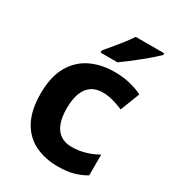

<svg xmlns="http://www.w3.org/2000/svg" viewBox="-187 -870 890 985"><g transform="rotate(30 258.0 -378.0)"><path d="M311 10Q232.1 10 172.6 -19.6Q113.1 -49.2 80.1 -111.4Q47.1 -173.7 47.1 -270.5Q47.1 -370.7 83.1 -433.6Q119.2 -496.5 181.2 -526.5Q243.2 -556.4 322.5 -556.4Q369.6 -556.4 412.1 -546.3Q454.7 -536.3 487.9 -519.4L443.2 -405Q413.1 -417.6 382.6 -426.2Q352.1 -434.8 321.7 -434.8Q282.9 -434.8 255.9 -416.7Q228.8 -398.6 214.9 -362.4Q200.9 -326.3 200.9 -271.5Q200.9 -217.3 215.2 -182Q229.4 -146.8 256.1 -129.6Q282.8 -112.4 320.4 -112.4Q362.5 -112.4 400.9 -123.8Q439.3 -135.2 472.8 -154.3V-31.2Q441.5 -12.3 402.6 -1.2Q363.7 10 311 10ZM493 -756Q478.5 -742 455.4 -721.7Q432.3 -701.4 405.4 -679.9Q378.5 -658.4 353.1 -638.9Q327.7 -619.4 308.5 -606H208.4V-619.2Q224.6 -638.2 246.1 -663.9Q267.6 -689.6 288.8 -716.8Q310.1 -744 324.2 -766H493Z"/></g></svg>

Font: Noto Sans Meetei Mayek
Style: Regular
Weight: 400
Designer: Monotype Design Team and Neelakash Kshetrimayum
Foundry: Monotype Imaging Inc.
Version: Version 2.002